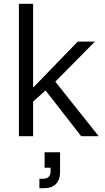

<svg xmlns="http://www.w3.org/2000/svg" viewBox="-20 -720 557 1015"><path d="M80 0V-700H155V-260H158.3L390.8 -500H481.7L272.5 -288.3L501.7 0H409.2L220.8 -241.7L155 -183.3V0ZM188.3 275V225H207.5Q226.7 225 237.1 215Q247.5 205 247.5 185V166.7H215.8V85H297.5V190Q297.5 230.8 275.4 252.9Q253.3 275 212.5 275Z"/></svg>

Font: Funnel Sans Light
Style: Regular
Weight: 300
Designer: NORD ID, Kristian Moeller
Foundry: Dicotype
Version: Version 1.000